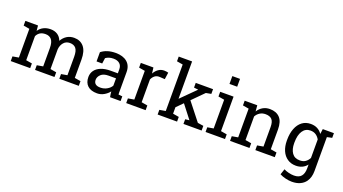

<svg xmlns="http://www.w3.org/2000/svg" viewBox="-69 -1460 4240 2371"><g transform="rotate(20 2051.5 -274.5)"><path d="M36.1 0V-61.5L115.7 -75.2V-452.6L36.1 -466.3V-528.3H202.1L208.5 -459.5Q233.9 -497.1 273.9 -517.6Q314 -538.1 366.7 -538.1Q419.4 -538.1 457.3 -513.7Q495.1 -489.3 514.2 -440.4Q539.1 -485.4 580.1 -511.7Q621.1 -538.1 675.8 -538.1Q756.8 -538.1 803.7 -482.7Q850.6 -427.2 850.6 -315.9V-75.2L930.2 -61.5V0H674.3V-61.5L753.9 -75.2V-316.9Q753.9 -395 727.1 -427.5Q700.2 -460 647.5 -460Q597.2 -460 566.7 -424.6Q536.1 -389.2 531.2 -335.4V-75.2L610.8 -61.5V0H355.5V-61.5L435.1 -75.2V-316.9Q435.1 -391.1 407.5 -425.5Q379.9 -460 327.6 -460Q283.7 -460 255.4 -441.9Q227.1 -423.8 211.9 -391.1V-75.2L291.5 -61.5V0Z M1172.4 10.3Q1089.8 10.3 1046.9 -30Q1003.9 -70.3 1003.9 -143.6Q1003.9 -193.8 1031.7 -231.4Q1059.1 -268.6 1111.3 -289.3Q1163.6 -310.1 1236.3 -310.1H1330.6V-361.8Q1330.6 -409.7 1301.5 -436Q1272.5 -462.4 1219.7 -462.4Q1186.5 -462.4 1162.1 -454.3Q1137.7 -446.3 1117.7 -432.1L1107.4 -358.4H1033.2V-479.5Q1068.8 -508.3 1116.2 -523.2Q1163.6 -538.1 1221.2 -538.1Q1317.4 -538.1 1372.1 -492.2Q1426.8 -446.3 1426.8 -360.8V-106.4Q1426.8 -96.2 1427 -86.4Q1427.2 -76.7 1428.2 -66.9L1479.5 -61.5V0H1341.3Q1336.9 -21.5 1334.5 -38.6Q1332 -55.7 1331.1 -72.8Q1303.2 -37.1 1261.5 -13.4Q1219.7 10.3 1172.4 10.3ZM1186.5 -70.3Q1234.4 -70.3 1273.9 -93.3Q1313.5 -116.2 1330.6 -148.4V-244.1H1232.9Q1166.5 -244.1 1133.3 -212.4Q1100.1 -180.7 1100.1 -141.6Q1100.1 -106.9 1121.6 -88.6Q1143.1 -70.3 1186.5 -70.3Z M1553.2 0V-61.5L1632.8 -75.2V-452.6L1553.2 -466.3V-528.3H1718.8L1727.1 -460.9L1728 -451.7Q1750.5 -492.2 1783.4 -515.1Q1816.4 -538.1 1858.9 -538.1Q1874 -538.1 1889.9 -535.4Q1905.8 -532.7 1912.6 -530.3L1899.9 -440.9L1833 -444.8Q1794.9 -447.3 1769 -427.5Q1743.2 -407.7 1729 -374.5V-75.2L1808.6 -61.5V0Z M1966.3 0V-61.5L2045.9 -75.2V-686L1966.3 -699.7V-761.7H2142.1V-271L2329.1 -457L2331.5 -460L2274.9 -466.3V-528.3H2502.4V-466.3L2434.6 -453.6L2286.1 -304.2L2468.3 -73.2L2544.4 -61.5V0H2305.7V-61.5L2359.4 -67.9L2357.9 -69.8L2224.1 -242.2L2142.1 -159.7V-75.2L2221.7 -61.5V0Z M2596.2 0V-61.5L2675.8 -75.2V-452.6L2596.2 -466.3V-528.3H2772V-75.2L2851.6 -61.5V0ZM2670.9 -658.7V-761.7H2772V-658.7Z M2918 0V-61.5L2997.6 -75.2V-452.6L2918 -466.3V-528.3H3083.5L3090.3 -449.7Q3116.7 -491.7 3156.5 -514.9Q3196.3 -538.1 3247.1 -538.1Q3332.5 -538.1 3379.4 -488Q3426.3 -438 3426.3 -333.5V-75.2L3505.9 -61.5V0H3250.5V-61.5L3330.1 -75.2V-331.5Q3330.1 -401.4 3302.5 -430.7Q3274.9 -460 3218.3 -460Q3176.8 -460 3144.8 -439.9Q3112.8 -419.9 3093.8 -385.3V-75.2L3173.3 -61.5V0Z M3805.7 213.4Q3767.6 213.4 3723.1 202.9Q3678.7 192.4 3645 174.3L3669.9 99.6Q3696.8 113.8 3733.4 123Q3770 132.3 3804.7 132.3Q3869.1 132.3 3899.2 96.2Q3929.2 60.1 3929.2 -6.8V-57.1Q3903.3 -23.9 3867.2 -6.8Q3831.1 10.3 3784.2 10.3Q3719.7 10.3 3672.9 -22Q3626 -53.7 3600.8 -111.1Q3575.7 -168.5 3575.7 -244.1V-254.4Q3575.7 -339.4 3601.1 -403.3Q3626 -467.3 3672.9 -502.7Q3719.7 -538.1 3785.2 -538.1Q3835 -538.1 3872.6 -518.6Q3910.2 -499 3935.5 -461.9L3944.3 -528.3H4025.4V-6.8Q4025.4 77.1 3986.3 132.8Q3959 171.4 3913.3 192.4Q3867.7 213.4 3805.7 213.4ZM3808.1 -67.9Q3851.6 -67.9 3880.9 -87.6Q3910.2 -107.4 3929.2 -143.6V-386.7Q3910.6 -420.4 3880.9 -440.2Q3851.1 -460 3809.1 -460Q3743.7 -460 3707.8 -405.5Q3671.9 -351.1 3671.9 -254.4V-244.1Q3671.9 -164.6 3705.6 -116.2Q3739.3 -67.9 3808.1 -67.9ZM4010.7 -449.7 3973.1 -528.3H4090.8V-466.8Z"/></g></svg>

Font: Hanuman
Style: Regular
Weight: 400
Designer: Danh Hong
Foundry: Danh Hong
Version: Version 9.000